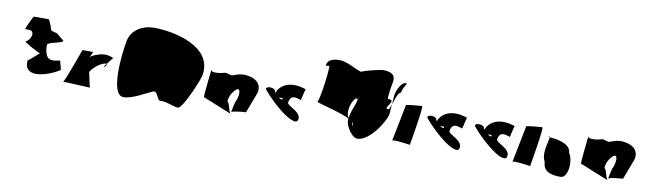

<svg xmlns="http://www.w3.org/2000/svg" viewBox="-37 -1030 4956 1473"><g transform="rotate(10 2441.0 -293.0)"><path d="M102 -407C101 -400 125 -402 129 -402C189 -402 159 -324 121 -310C110 -305 244 -236 245 -239C245 -239 169 -170 162 -170C146 -27 329 -78 426 -141L408 -211C355 -200 306 -188 292 -262C288 -262 286 -306 287 -312C292 -338 402 -342 406 -365L347 -413C347 -413 299 -425 300 -428C300 -428 276 -508 264 -508H150C147 -508 103 -414 102 -407Z M458 -56C458 -56 673 -46 670 -46C665 -46 643 -166 642 -162C645 -178 711 -249 761 -249C771 -249 764 -223 743 -223C747 -223 803 -300 806 -301C803 -300 780 -316 738 -316C702 -316 627 -289 624 -271C625 -276 647 -320 647 -320H563C565 -332 471 -56 458 -56Z M884 -448C865 -352 827 -19 934 -19C1006 -19 1101 -82 1159 -104C1192 -100 1192 -36 1221 -40C1260 -46 1321 -14 1359 -12C1397 -12 1495 -251 1502 -286C1547 -516 1237 -586 1067 -584C981 -582 901 -534 884 -448Z M1544 -126C1537 -122 1564 -352 1563 -346C1557 -313 1651 -332 1668 -338C1685 -343 1699 -330 1724 -328C1736 -328 1786 -360 1851 -346C1923 -334 1960 -288 1940 -224L1881 -68C1866 -68 1770 -60 1768 -48C1767 -44 1784 -138 1790 -138C1811 -190 1808 -232 1789 -232C1775 -232 1727 -182 1726 -124C1744 -124 1751 -34 1771 -34Z M2000 -270C2108 -137 2279 -14 2286 -85C2296 -146 2181 -171 2186 -199C2195 -246 2217 -257 2279 -233C2282 -247 2305 -346 2302 -321C2156 -371 2092 -298 2079 -258C2064 -195 2145 -241 2140 -215C2139 -211 2119 -202 2071 -264C2076 -290 2000 -300 2000 -270Z M2408 -246C2381 -233 2717 -178 2704 -112C2698 -80 2708 -152 2668 -152C2625 -210 2673 -320 2700 -320C2724 -320 2678 -240 2666 -176C2643 -110 2716 -20 2749 -17C2845 -9 2955 -182 2967 -244C2970 -262 2978 -393 2978 -393C2988 -446 3018 -500 3048 -500C3076 -506 3036 -480 3025 -422C2993 -422 2970 -280 2952 -280C2898 -280 3018 -358 2937 -358C2925 -358 2952 -498 2951 -492C2961 -546 2928 -572 2852 -569C2816 -562 2729 -544 2696 -527C2636 -544 2582 -587 2516 -587C2433 -587 2424 -544 2422 -534C2415 -516 2467 -538 2481 -538C2487 -538 2442 -540 2445 -540C2463 -540 2422 -254 2408 -246Z M3022 -44C3007 -65 3162 -40 3162 -40C3165 -54 3216 -350 3203 -350C3185 -350 3091 -340 3080 -336Z M3257 -270C3365 -137 3536 -14 3543 -85C3553 -146 3438 -171 3443 -199C3452 -246 3474 -257 3536 -233C3539 -247 3562 -346 3559 -321C3413 -371 3349 -298 3336 -258C3321 -195 3402 -241 3397 -215C3396 -211 3376 -202 3328 -264C3333 -290 3257 -300 3257 -270Z M3628 -270C3736 -137 3907 -14 3914 -85C3924 -146 3809 -171 3814 -199C3823 -246 3845 -257 3907 -233C3910 -247 3933 -346 3930 -321C3784 -371 3720 -298 3707 -258C3692 -195 3773 -241 3768 -215C3767 -211 3747 -202 3699 -264C3704 -290 3628 -300 3628 -270Z M3959 -44C3944 -65 4099 -40 4099 -40C4102 -54 4153 -350 4140 -350C4122 -350 4028 -340 4017 -336Z M4198 -284C4238 -320 4157 -164 4204 -91C4207 -18 4261 1 4344 1C4401 1 4416 -133 4376 -192C4375 -260 4271 -282 4198 -284Z M4481 -126C4474 -122 4501 -352 4500 -346C4494 -313 4588 -332 4605 -338C4622 -343 4636 -330 4661 -328C4673 -328 4723 -360 4788 -346C4860 -334 4897 -288 4877 -224L4818 -68C4803 -68 4707 -60 4705 -48C4704 -44 4721 -138 4727 -138C4748 -190 4745 -232 4726 -232C4712 -232 4664 -182 4663 -124C4681 -124 4688 -34 4708 -34Z"/></g></svg>

Font: Recovery
Style: Obl
Weight: 400
Version: Version 0.27